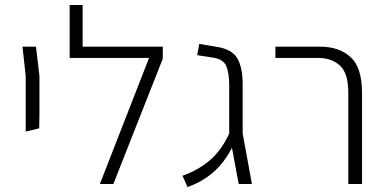

<svg xmlns="http://www.w3.org/2000/svg" viewBox="-20 -737 1544 769"><path d="M83 -210V-433L70 -550H124L138 -433V-286L137 -223Z M380 0 577 -505H259V-717H311V-550H632V-502L434 0Z M731 12 711 -33Q775 -56 821 -95.5Q867 -135 898 -202V-203V-394Q898 -445 886.5 -472Q875 -499 835 -506L770 -516L778 -561L851 -549Q910 -539 931 -502.5Q952 -466 952 -397V-202L989 0H936L909 -145Q878 -85 833.5 -46.5Q789 -8 731 12Z M1375 0V-366Q1375 -444 1341.5 -474.5Q1308 -505 1254 -505H1083V-550H1263Q1338 -550 1384 -508.5Q1430 -467 1430 -365V0Z"/></svg>

Font: Assistant Light
Style: Regular
Weight: 300
Designer: Hebrew By Ben Nathan, Latin by Paul Hunt
Version: Version 3.000